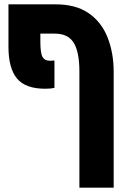

<svg xmlns="http://www.w3.org/2000/svg" viewBox="-20 -625 584 885"><path d="M188 -216Q97 -216 58 -263.5Q19 -311 19 -409V-605H236Q330 -605 389 -564Q448 -523 476 -452Q504 -381 504 -293V240H346V-295Q346 -385 320 -427.5Q294 -470 233 -470H166V-434Q166 -380 176 -362.5Q186 -345 210 -345Q221 -345 231 -346V-220Q221 -218 212.5 -217Q204 -216 188 -216Z"/></svg>

Font: Noto Sans Hebrew Condensed ExtraBold
Style: Regular
Weight: 800
Width: 3
Designer: Monotype Design Team
Foundry: Monotype Imaging Inc.
Version: Version 2.004; ttfautohint (v1.8.4.7-5d5b)